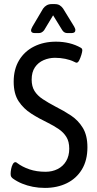

<svg xmlns="http://www.w3.org/2000/svg" viewBox="-20 -915 477 940"><path d="M200 5Q169 5 141 -0.5Q113 -6 88.5 -16Q64 -26 43 -41Q38 -45 35 -49.5Q32 -54 32 -64Q32 -74 34.5 -87.5Q37 -101 42.5 -111Q48 -121 55 -121Q59 -121 60.5 -119.5Q62 -118 64 -117Q89 -98 124 -86Q159 -74 203 -74Q236 -74 262.5 -87.5Q289 -101 304 -126.5Q319 -152 319 -187Q319 -222 305 -244.5Q291 -267 267.5 -283Q244 -299 216 -313Q172 -334 133.5 -358.5Q95 -383 71 -419.5Q47 -456 47 -515Q47 -576 73.5 -620Q100 -664 147 -687.5Q194 -711 254 -711Q288 -711 319 -703.5Q350 -696 376 -681Q381 -678 382 -674.5Q383 -671 383 -669Q383 -662 378.5 -647Q374 -632 368 -620Q362 -608 355 -608Q352 -608 348.5 -610Q345 -612 342 -613Q324 -622 299.5 -627Q275 -632 249 -632Q220 -632 193.5 -620.5Q167 -609 151 -585.5Q135 -562 135 -525Q135 -492 149 -469.5Q163 -447 189.5 -429.5Q216 -412 252 -393Q292 -373 327.5 -349.5Q363 -326 385.5 -289Q408 -252 408 -194Q408 -130 381 -85.5Q354 -41 307 -18Q260 5 200 5ZM151 -753Q132 -753 132 -766Q132 -770 134.5 -775.5Q137 -781 139 -785L191 -873Q198 -883 208.5 -889Q219 -895 233 -895H248Q263 -895 272.5 -889Q282 -883 289 -873L343 -785Q345 -781 347 -776.5Q349 -772 349 -768Q349 -753 330 -753H310Q294 -753 285 -767L240 -840L196 -767Q185 -753 170 -753Z"/></svg>

Font: Asap Condensed VF Beta
Style: Regular
Weight: 400
Designer: Pablo Cosgaya
Foundry: Omnibus-Type
Version: Version 1.008